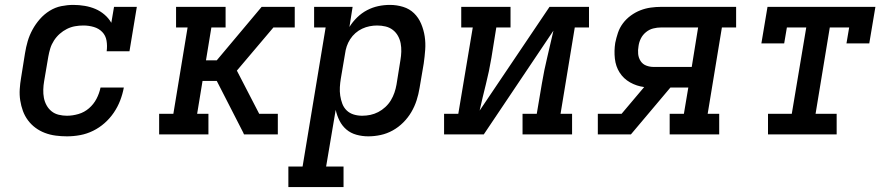

<svg xmlns="http://www.w3.org/2000/svg" viewBox="-20 -548 3640 783"><path d="M253 8Q230 8 207 5Q184 2 163 -6Q142 -14 124.5 -27Q107 -40 94 -57.5Q81 -75 73.5 -95.5Q66 -116 62.5 -138.5Q59 -161 60.5 -184.5Q62 -208 66 -231L82 -331Q86 -356 93 -380Q100 -404 112.5 -427Q125 -450 142.5 -470Q160 -490 182.5 -504Q205 -518 230 -523Q255 -528 279 -528Q303 -528 326 -524Q349 -520 369 -511.5Q389 -503 406 -488.5Q423 -474 434 -455L445 -520H538L508 -339H415Q418 -361 414.5 -382Q411 -403 397 -417.5Q383 -432 362.5 -438Q342 -444 320 -444Q303 -444 286 -441Q269 -438 253 -430Q237 -422 223.5 -410Q210 -398 200 -382.5Q190 -367 185 -350.5Q180 -334 177 -317L160 -217Q157 -200 156.5 -182.5Q156 -165 159 -149Q162 -133 170 -118.5Q178 -104 190.5 -94Q203 -84 219.5 -80Q236 -76 253 -76Q276 -76 300 -83Q324 -90 343 -106.5Q362 -123 373.5 -145Q385 -167 390 -191H485Q480 -164 470 -138Q460 -112 444 -88.5Q428 -65 406.5 -46Q385 -27 359.5 -14.5Q334 -2 307 3Q280 8 253 8Z M629 0V-84H687L745 -436H698V-520H900V-436H842L820 -302H864L1047 -520H1182V-436H1095L946 -260L1037 -84H1113V0H975L972 -7L864 -218H806L784 -84H830V0Z M1156 215V131H1214L1308 -436H1261V-520H1418L1405 -438Q1418 -459 1436.5 -477Q1455 -495 1477 -506.5Q1499 -518 1522.5 -523Q1546 -528 1570 -528Q1598 -528 1624 -520Q1650 -512 1668.5 -494Q1687 -476 1697.5 -451Q1708 -426 1712 -399.5Q1716 -373 1714 -345Q1712 -317 1708 -289L1691 -189Q1687 -164 1679 -139Q1671 -114 1657.5 -91Q1644 -68 1624.5 -48.5Q1605 -29 1581.5 -16Q1558 -3 1532.5 2.5Q1507 8 1482 8Q1457 8 1433.5 1.5Q1410 -5 1392.5 -20Q1375 -35 1364.5 -56Q1354 -77 1349 -100L1310 131H1381V215ZM1457 -76Q1474 -76 1490.5 -79.5Q1507 -83 1522.5 -91Q1538 -99 1551.5 -111.5Q1565 -124 1574 -139Q1583 -154 1588.5 -170Q1594 -186 1597 -203L1613 -303Q1616 -320 1616.5 -337.5Q1617 -355 1614 -371Q1611 -387 1603 -401.5Q1595 -416 1582 -426Q1569 -436 1552.5 -440Q1536 -444 1518 -444Q1503 -444 1487.5 -441Q1472 -438 1457 -431Q1442 -424 1429.5 -413Q1417 -402 1408 -388Q1399 -374 1394 -359Q1389 -344 1387 -328L1370 -228Q1367 -210 1366 -192.5Q1365 -175 1367.5 -158Q1370 -141 1376 -125Q1382 -109 1394 -97.5Q1406 -86 1422.5 -81Q1439 -76 1457 -76Z M1791 0V-84H1849L1908 -436H1861V-520H2062V-436H2004L1984 -312Q1975 -258 1961.5 -204.5Q1948 -151 1936 -97L2221 -520H2382V-436H2324L2266 -84H2313V0H2111V-84H2169L2190 -208Q2199 -262 2212 -315.5Q2225 -369 2237 -423L1953 0Z M2418 0V-84H2515L2607 -193Q2576 -197 2549.5 -212Q2523 -227 2507 -252Q2491 -277 2487.5 -309Q2484 -341 2489 -373Q2493 -393 2500 -414Q2507 -435 2520.5 -453Q2534 -471 2552.5 -484.5Q2571 -498 2591.5 -506Q2612 -514 2633.5 -517Q2655 -520 2676 -520H2982V-436H2924L2866 -84H2913V0H2711V-84H2769L2787 -191H2714L2553 0ZM2646 -275H2801L2827 -436H2676Q2660 -436 2644 -432Q2628 -428 2614.5 -417Q2601 -406 2593.5 -391Q2586 -376 2584 -360Q2581 -344 2582.5 -328Q2584 -312 2592.5 -299Q2601 -286 2615.5 -280.5Q2630 -275 2646 -275Z M3112 0V-84H3209L3268 -436H3189L3178 -371H3085L3110 -520H3550L3525 -371H3432L3443 -436H3364L3306 -84H3392V0Z"/></svg>

Font: Iosevka Etoile Medium Oblique
Style: Regular
Weight: 500
Italic angle: -9°
Designer: Belleve Invis
Foundry: Belleve Invis
Version: Version 15.5.2; ttfautohint (v1.8.4)